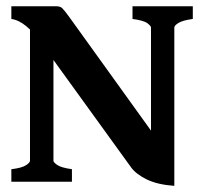

<svg xmlns="http://www.w3.org/2000/svg" viewBox="-20 -586 658 619"><path d="M601.6 -524.9Q569.3 -520.5 555.7 -512.2Q542 -503.9 542 -497.1V-14.2L466.8 -31.7V-497.1Q466.8 -502.4 455.1 -511.2Q443.4 -520 407.2 -524.9V-565.9H601.6ZM542 13.2Q487.3 9.3 452.6 -7.8Q418 -24.9 402.3 -46.9L106.4 -456.1Q88.4 -481.9 64.5 -501.7Q40.5 -521.5 16.6 -524.9V-565.9H160.6Q173.8 -565.9 180.4 -559.8Q187 -553.7 203.6 -530.8L478 -149.4Q482.9 -143.1 493.2 -130.1Q503.4 -117.2 514.6 -103.3Q525.9 -89.4 533.9 -79.8Q542 -70.3 542 -70.3ZM16.6 0V-40.5Q49.8 -44.4 63.2 -53Q76.7 -61.5 76.7 -67.9V-515.6L152.3 -548.3V-67.9Q152.3 -62.5 164.8 -54Q177.2 -45.4 211.9 -40.5V0Z"/></svg>

Font: Dai Banna SIL
Style: Bold
Weight: 700
Designer: Victor Gaultney
Foundry: SIL International
Version: Version 4.000